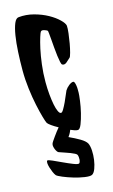

<svg xmlns="http://www.w3.org/2000/svg" viewBox="-129 -685 553 941"><g transform="rotate(-15 148.0 -215.0)"><path d="M238.3 50.8Q245.1 64.5 246.6 87.9Q248 111.3 244.6 135.3Q241.2 159.2 233.9 178.7Q226.6 198.2 215.8 204.1Q205.1 209 178.7 205.1Q152.3 201.2 124.5 192.9Q96.7 184.6 73.2 174.8Q49.8 165 43.9 159.2Q38.1 152.3 32.7 139.6Q27.3 127 23.4 114.3Q19.5 101.6 19 91.3Q18.6 81.1 22.5 79.1Q26.4 77.1 47.4 86.4Q68.4 95.7 93.3 107.4Q118.2 119.1 140.6 127.9Q163.1 136.7 168.9 133.8Q171.9 132.8 173.8 127Q175.8 121.1 176.3 114.7Q176.8 108.4 175.8 101.6Q174.8 94.7 172.9 90.8Q170.9 86.9 162.6 82.5Q154.3 78.1 141.6 73.2Q128.9 68.4 114.3 63.5Q99.6 58.6 85.9 53.7Q83 52.7 79.1 47.4Q75.2 42 72.3 35.2Q69.3 28.3 67.9 20.5Q66.4 12.7 68.4 6.8Q69.3 2.9 75.2 -5.9Q81.1 -14.6 88.4 -24.9Q95.7 -35.2 103.5 -45.4Q111.3 -55.7 118.2 -63.5Q98.6 -74.2 85 -84Q71.3 -93.8 67.4 -99.6Q63.5 -106.4 55.7 -133.3Q47.9 -160.2 39.6 -199.2Q31.2 -238.3 25.4 -285.2Q19.5 -332 19.5 -378.9Q19.5 -425.8 22 -471.7Q24.4 -517.6 30.3 -553.7Q36.1 -589.8 45.4 -612.3Q54.7 -634.8 68.4 -635.7Q106.4 -639.6 145 -629.4Q183.6 -619.1 214.4 -602.1Q245.1 -585 264.6 -565.9Q284.2 -546.9 286.1 -534.2Q287.1 -520.5 284.2 -496.1Q281.2 -471.7 276.9 -446.8Q272.5 -421.9 267.1 -401.9Q261.7 -381.8 257.8 -378.9Q249 -370.1 237.3 -360.4Q225.6 -350.6 214.8 -356.4Q210.9 -358.4 208 -371.6Q205.1 -384.8 202.6 -404.3Q200.2 -423.8 198.2 -446.3Q196.3 -468.8 194.8 -487.8Q193.4 -506.8 191.9 -520Q190.4 -533.2 189.5 -534.2Q185.5 -538.1 172.9 -542Q160.2 -545.9 155.3 -539.1Q152.3 -535.2 145.5 -513.7Q138.7 -492.2 131.3 -459Q124 -425.8 118.7 -382.8Q113.3 -339.8 113.3 -293.9Q113.3 -260.7 116.2 -231Q119.1 -201.2 123.5 -178.7Q127.9 -156.2 134.3 -142.6Q140.6 -128.9 147.5 -128.9Q153.3 -127.9 161.6 -142.1Q169.9 -156.2 178.2 -173.8Q186.5 -191.4 192.9 -207.5Q199.2 -223.6 202.1 -228.5Q210 -241.2 222.7 -251Q235.4 -260.7 244.1 -260.7Q249 -260.7 251.5 -253.9Q253.9 -247.1 255.4 -237.8Q256.8 -228.5 256.8 -218.3Q256.8 -208 256.8 -202.1Q256.8 -191.4 252.9 -162.1Q249 -132.8 241.7 -102.5Q234.4 -72.3 225.1 -48.8Q215.8 -25.4 205.1 -26.4Q193.4 -26.4 169.9 -37.1Q168 -32.2 164.1 -23.9Q160.2 -15.6 152.3 -4.9Q182.6 8.8 206.5 22.9Q230.5 37.1 238.3 50.8Z"/></g></svg>

Font: Jolly Lodger
Style: Regular
Weight: 400
Designer: Stuart Sandler
Foundry: Font Diner, Inc
Version: Version 1.000